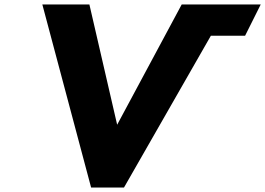

<svg xmlns="http://www.w3.org/2000/svg" viewBox="-20 -845 1195 865"><path d="M390.5 0H538.5L930 -684H1084.2L1154.7 -825H798.7L507.8 -283L382.7 -825H170.7Z"/></svg>

Font: Sztylet
Style: BdObl
Weight: 700
Foundry: Cannot Into Space Fonts, PlusOne Fonts
Version: Version 0.12